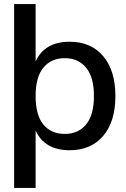

<svg xmlns="http://www.w3.org/2000/svg" viewBox="-20 -732 620 948"><path d="M324.2 9.8Q199.7 9.8 155.8 -87.9V195.8H49.8V-711.9H155.8V-428.2Q199.7 -525.9 324.2 -525.9Q429.2 -525.9 489.5 -454.8Q549.8 -383.8 549.8 -257.8Q549.8 -131.8 489.5 -61Q429.2 9.8 324.2 9.8ZM299.8 -70.8Q366.2 -70.8 405 -117.4Q443.8 -164.1 443.8 -257.8Q443.8 -351.1 405 -397.9Q366.2 -444.8 299.8 -444.8Q232.9 -444.8 194.3 -398.2Q155.8 -351.6 155.8 -257.8Q155.8 -163.6 194.1 -117.2Q232.4 -70.8 299.8 -70.8Z"/></svg>

Font: Creato Display Medium
Style: Regular
Weight: 500
Version: Version 1.000